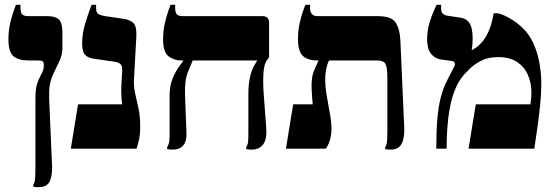

<svg xmlns="http://www.w3.org/2000/svg" viewBox="-20 -617 2307 797"><path d="M141 160Q135 160 129 159.5Q123 159 118 158V150Q123 143 125 131Q127 119 127 81V-205Q127 -247 133.5 -267.5Q140 -288 150 -306Q155 -315 158.5 -324Q162 -333 162 -346Q162 -358 157.5 -362Q153 -366 138 -366H97Q57 -366 36 -383.5Q15 -401 15 -454Q15 -489 22 -519.5Q29 -550 36.5 -571Q44 -592 46 -597H65V-586Q65 -565 72 -557.5Q79 -550 98 -550H177Q209 -550 224 -536.5Q239 -523 239 -480V-418Q239 -388 225.5 -361Q212 -334 203 -314Q190 -286 186.5 -262.5Q183 -239 184 -207L196 69Q198 109 187 134.5Q176 160 141 160Z M274 0 304 -184H487Q486 -191 485 -202Q484 -213 483.5 -228.5Q483 -244 484 -264L487 -320Q489 -343 480 -351Q471 -359 454 -361L371 -373Q343 -377 332 -390.5Q321 -404 321 -436Q321 -477 333 -517Q345 -557 360 -597H379V-583Q379 -566 386.5 -560Q394 -554 417 -550L492 -539Q520 -535 534 -521Q548 -507 546 -466L536 -285Q535 -255 541.5 -227Q548 -199 555 -166.5Q562 -134 562 -91Q562 -64 558.5 -44.5Q555 -25 547 0Z M1025 4Q1019 4 1013 3.5Q1007 3 1002 2V-6Q1009 -17 1010 -29Q1011 -41 1011 -75V-222Q1011 -272 1019 -302Q1027 -332 1036 -346.5Q1045 -361 1047 -364V-366H732Q703 -366 680 -383Q657 -400 657 -454Q657 -489 664 -519.5Q671 -550 678.5 -571Q686 -592 688 -597H707V-586Q707 -565 714 -557.5Q721 -550 740 -550H1069Q1097 -550 1097 -523V-379L1088 -367Q1076 -351 1073.5 -312.5Q1071 -274 1075 -222L1085 -89Q1089 -41 1073 -18.5Q1057 4 1025 4ZM696 4Q690 4 684.5 3.5Q679 3 674 2V-6Q676 -10 680 -19Q684 -28 684 -55V-222Q684 -261 696.5 -291Q709 -321 723 -340Q737 -359 741 -365V-388H780V-366Q773 -350 759.5 -316.5Q746 -283 748 -222L754 -67Q756 -33 741.5 -14.5Q727 4 696 4Z M1602 4Q1596 4 1590 3.5Q1584 3 1579 2V-6Q1584 -13 1586 -25Q1588 -37 1588 -75V-293Q1588 -336 1580.5 -351Q1573 -366 1545 -366H1299Q1257 -366 1237 -385Q1217 -404 1217 -455Q1217 -489 1223.5 -519Q1230 -549 1237.5 -570Q1245 -591 1248 -597H1267V-581Q1267 -568 1274.5 -559Q1282 -550 1298 -550H1548Q1605 -550 1622.5 -523Q1640 -496 1642 -449L1658 -89Q1660 -44 1647 -20Q1634 4 1602 4ZM1167 0 1197 -184H1278Q1277 -199 1275.5 -215.5Q1274 -232 1273.5 -248.5Q1273 -265 1274 -280Q1275 -295 1278 -307Q1282 -321 1289.5 -337.5Q1297 -354 1302 -365V-384H1346V-366Q1344 -363 1340 -352Q1336 -341 1333 -325Q1330 -309 1330 -288Q1330 -256 1336.5 -218.5Q1343 -181 1349.5 -145Q1356 -109 1356 -81Q1356 -62 1351 -41Q1346 -20 1333 0Z M1791 0Q1791 -72 1795.5 -124Q1800 -176 1810 -214Q1820 -252 1836 -283L1865 -340Q1870 -349 1867.5 -356Q1865 -363 1855 -364L1810 -370Q1785 -374 1769 -394Q1753 -414 1753 -454Q1753 -487 1761.5 -517.5Q1770 -548 1780 -570Q1790 -592 1792 -597H1811V-584Q1811 -567 1818 -560.5Q1825 -554 1836 -552L1889 -544Q1911 -541 1922.5 -529Q1934 -517 1938 -498.5Q1942 -480 1942 -457Q1942 -445 1941 -432Q1940 -419 1938 -410L1939 -409Q1959 -419 1977 -438Q1995 -457 2008.5 -487.5Q2022 -518 2029 -562H2040Q2052 -562 2070.5 -554Q2089 -546 2108.5 -533.5Q2128 -521 2142 -508Q2174 -480 2192.5 -440.5Q2211 -401 2219 -356.5Q2227 -312 2227 -269Q2227 -230 2222 -180Q2217 -130 2210 -82Q2203 -34 2198 0H1925L1955 -184H2182Q2184 -198 2185 -210.5Q2186 -223 2186 -232Q2186 -271 2172 -304.5Q2158 -338 2127.5 -359Q2097 -380 2048 -380Q2007 -380 1978.5 -365.5Q1950 -351 1932.5 -334Q1915 -317 1907 -308Q1880 -278 1864 -232.5Q1848 -187 1841 -128.5Q1834 -70 1834 0Z"/></svg>

Font: Frank Ruhl Libre Black
Style: Regular
Weight: 900
Designer: Yanek Iontef
Foundry: Fontef
Version: Version 6.004